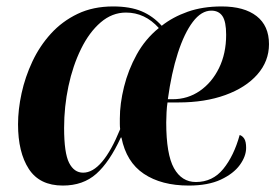

<svg xmlns="http://www.w3.org/2000/svg" viewBox="-20 -566 862 596"><path d="M175 10Q103 10 69.5 -41.5Q36 -93 36 -180Q36 -226 47 -276.5Q58 -327 80.5 -375Q103 -423 138 -461.5Q173 -500 221 -523Q269 -546 331 -546Q384 -546 419.5 -531Q455 -516 482 -486Q516 -513 562.5 -529.5Q609 -546 668 -546Q738 -546 776.5 -516Q815 -486 815 -429Q815 -376 779 -335Q743 -294 679.5 -271Q616 -248 534 -248H500Q498 -236 497 -217.5Q496 -199 496 -186Q496 -87 520 -44Q544 -1 588 -1Q640 -1 673 -41.5Q706 -82 724 -147Q733 -144 738.5 -135Q744 -126 744 -107Q744 -81 724.5 -54Q705 -27 665.5 -8.5Q626 10 566 10Q481 10 426.5 -26.5Q372 -63 357 -139H355Q320 -63 279 -26.5Q238 10 175 10ZM516 -258Q563 -258 600.5 -284Q638 -310 660 -355Q682 -400 682 -458Q682 -499 670.5 -516Q659 -533 636 -533Q605 -533 578.5 -498Q552 -463 532 -401Q512 -339 501 -258ZM238 -30Q298 -30 353 -165Q352 -173 352 -181Q352 -189 352 -198Q352 -244 365 -296.5Q378 -349 404.5 -397Q431 -445 473 -479Q430 -527 371 -527Q328 -527 292.5 -496.5Q257 -466 231.5 -414Q206 -362 192.5 -298.5Q179 -235 179 -169Q179 -91 194.5 -60.5Q210 -30 238 -30Z"/></svg>

Font: Noto Serif Display SemiCondensed
Style: Bold Italic
Weight: 700
Width: 4
Italic angle: -12°
Designer: Monotype Design Team
Foundry: Monotype Imaging Inc.
Version: Version 2.009